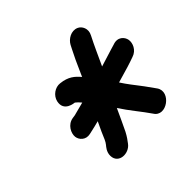

<svg xmlns="http://www.w3.org/2000/svg" viewBox="-124 -708 723 723"><g transform="rotate(-45 237.5 -346.5)"><path d="M119.8 -261.6 133 -264.6C146.9 -267.5 159.2 -270.7 175 -274.8C168.3 -260.8 162.2 -247.6 157.2 -236.8C146.8 -212.1 141.7 -199.1 133.8 -189.6C130.3 -185.1 115.6 -170.2 116.3 -148.4C117.6 -105 173.5 -103.9 195.6 -134.2C203.7 -144.6 211.6 -155.5 220.7 -172.7C234.1 -200 246.6 -227.8 261.1 -259C286.6 -219.4 319 -182.2 342.5 -147.6C371.4 -100.4 451.5 -158.1 421 -203.1C401.1 -231.6 383.8 -255.1 360.9 -284.2C351.4 -296.3 344.1 -307.5 334.9 -321.2C361.4 -329.6 392.1 -337.1 419.1 -346.5L438.4 -353.2C466.6 -362 477.4 -390.2 474.1 -408.8C471 -426.8 452.4 -447.6 422.1 -436.5L403 -430.8C379.8 -423.4 358.7 -417.1 332.4 -408.9C350.1 -447.1 367.7 -486.9 385.5 -521.4C398.9 -546.7 385.4 -570 369.3 -576.9C344 -587.7 316.7 -570.5 306.1 -550.6L298.7 -536.2L279.3 -496.8C271.1 -479.5 263.3 -462.1 255.8 -444.6C254.2 -441.1 253.4 -439 251.3 -434.2C233.5 -454.9 215.1 -471.8 175.6 -475.8C151.8 -478.9 125.6 -460.9 120 -435.6C109.7 -388.7 162.5 -385.7 163.7 -385.3C169.3 -381.2 176.5 -374.1 183.4 -365.6C165.5 -361 146.2 -355.6 129.3 -351.5L117.2 -349.7C86.5 -345.1 71 -314.1 73.4 -293.5C75.6 -275.2 93.2 -255.7 119.8 -261.6Z"/></g></svg>

Font: Just Breathe
Style: BdObl3
Weight: 400
Foundry: Cannot Into Space Fonts
Version: Version 0.72